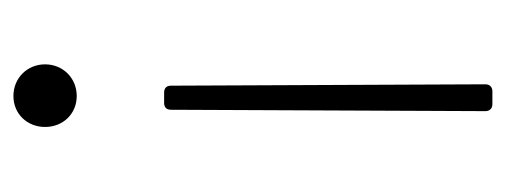

<svg xmlns="http://www.w3.org/2000/svg" viewBox="-248 -492 736 279"><g transform="rotate(90 119.5 -352.0)"><path d="M114 -223H129C135 -223 139 -226 139 -233L141 -690C141 -696 137 -700 131 -700H112C106 -700 102 -696 102 -690L104 -233C104 -226 108 -223 114 -223ZM119 -4C145 -4 164 -24 164 -50C164 -76 145 -96 119 -96C93 -96 73 -76 73 -50C73 -24 93 -4 119 -4Z"/></g></svg>

Font: Barlow ExtraLight
Style: Regular
Weight: 275
Designer: Jeremy Tribby
Foundry: Tribby Type
Version: Version 1.422;hotconv 1.0.109;makeotfexe 2.5.65596